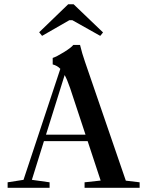

<svg xmlns="http://www.w3.org/2000/svg" viewBox="-20 -889 697 909"><path d="M179.2 -719.2 165.5 -736.3 302.7 -868.7H328.6L467.8 -735.4L454.6 -719.2L322.3 -793.5H308.6ZM16.1 0V-25.9L91.3 -37.6L265.6 -563Q252 -578.1 229.5 -584V-614.7Q248 -620.6 282.7 -642.1Q317.4 -663.6 327.1 -676.3H358.9Q368.7 -635.3 382.3 -596.7L575.7 -33.7L641.1 -25.9V0H380.4V-25.9L456.5 -34.2L395 -220.7H188L130.9 -37.6L214.8 -25.9V0ZM312 -471.7Q298.3 -511.7 286.1 -533.7L197.8 -251.5H384.8Z"/></svg>

Font: Elstob 14pt Medium
Style: Regular
Weight: 500
Designer: Peter S. Baker
Version: Version 1.015